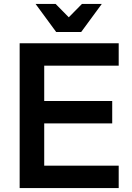

<svg xmlns="http://www.w3.org/2000/svg" viewBox="-20 -957 674 977"><path d="M266 -794 161 -937H263L330 -869L397 -937H498L393 -794ZM80 0V-737H584V-623H205V-443H551V-329H205V-114H584V0Z"/></svg>

Font: Tomorrow Medium
Style: Regular
Weight: 500
Designer: Tony de Marco, Monica Rizzolli
Foundry: Just in Type
Version: Version 2.002